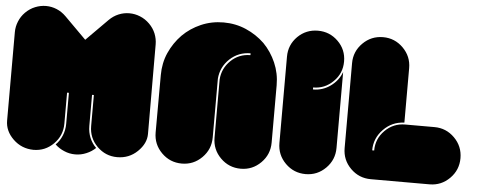

<svg xmlns="http://www.w3.org/2000/svg" viewBox="-57 -1095 3073 1227"><g transform="rotate(5 1480.0 -481.5)"><path d="M912.1 -188.5Q912.1 -127 858.4 -75.2Q804.7 -23.4 728.5 -23.4Q653.3 -23.4 599.6 -77.1Q545.9 -130.9 545.9 -207Q545.9 -273.4 545.9 -406.2Q542 -406.2 534.2 -406.2Q534.2 -339.8 534.2 -207Q534.2 -166 548.8 -130.9Q563.5 -95.7 589.8 -70.3Q564.5 -45.9 531.2 -32.2Q497.1 -17.6 460 -17.6Q421.9 -17.6 388.7 -32.2Q355.5 -45.9 330.1 -70.3Q356.4 -95.7 371.1 -131.8Q385.7 -167 385.7 -207Q385.7 -273.4 385.7 -406.2Q381.8 -406.2 374 -406.2Q374 -339.8 374 -207Q374 -130.9 320.3 -77.1Q266.6 -23.4 191.4 -23.4Q115.2 -24.4 61.5 -76.2Q7.8 -127.9 7.8 -195.3Q7.8 -383.8 7.8 -762.7Q7.8 -797.9 21.5 -831.1Q35.2 -865.2 61.5 -891.6Q88.9 -918.9 123 -932.6Q157.2 -946.3 192.4 -946.3Q227.5 -946.3 260.7 -932.6Q293.9 -918.9 321.3 -891.6Q367.2 -845.7 460 -752.9Q505.9 -798.8 597.7 -891.6Q625 -918.9 658.2 -932.6Q691.4 -946.3 726.6 -946.3Q762.7 -946.3 795.9 -932.6Q830.1 -918.9 857.4 -891.6Q883.8 -865.2 897.5 -832Q911.1 -797.9 911.1 -762.7Q911.1 -571.3 912.1 -188.5Z M960.9 -570.3Q960.9 -647.5 990.2 -713.9Q1020.5 -781.2 1070.3 -832Q1120.1 -881.8 1187.5 -911.1Q1254.9 -940.4 1332 -940.4Q1409.2 -940.4 1476.6 -911.1Q1543.9 -881.8 1595.7 -832Q1645.5 -781.2 1674.8 -713.9Q1704.1 -646.5 1704.1 -570.3Q1704.1 -447.3 1704.1 -202.1Q1704.1 -126 1650.4 -72.3Q1596.7 -18.6 1521.5 -18.6Q1445.3 -18.6 1391.6 -72.3Q1337.9 -126 1337.9 -202.1Q1337.9 -326.2 1337.9 -575.2Q1342.8 -646.5 1395.5 -697.3Q1447.3 -747.1 1520.5 -747.1Q1520.5 -751 1520.5 -758.8Q1443.4 -758.8 1387.7 -707Q1332 -654.3 1326.2 -579.1Q1326.2 -453.1 1326.2 -202.1Q1326.2 -126 1272.5 -72.3Q1218.8 -18.6 1143.6 -18.6Q1067.4 -18.6 1013.7 -72.3Q960 -126 960 -202.1Q960.9 -324.2 960.9 -570.3Z M1937.5 -563.5Q2000 -563.5 2049.8 -599.6Q2099.6 -635.7 2120.1 -691.4Q2120.1 -529.3 2120.1 -204.1Q2120.1 -127.9 2066.4 -74.2Q2012.7 -20.5 1937.5 -20.5Q1861.3 -20.5 1807.6 -74.2Q1753.9 -127.9 1753.9 -204.1Q1753.9 -388.7 1753.9 -757.8Q1753.9 -834 1807.6 -887.7Q1861.3 -940.4 1937.5 -940.4Q2012.7 -940.4 2066.4 -887.7Q2120.1 -835 2120.1 -758.8Q2120.1 -682.6 2066.4 -629.9Q2012.7 -576.2 1937.5 -576.2Q1937.5 -572.3 1937.5 -563.5Z M2915 -208Q2915 -131.8 2861.3 -78.1Q2807.6 -24.4 2732.4 -24.4Q2606.4 -24.4 2355.5 -24.4Q2279.3 -24.4 2225.6 -78.1Q2171.9 -131.8 2171.9 -208Q2171.9 -389.6 2171.9 -752.9Q2171.9 -828.1 2225.6 -881.8Q2279.3 -935.5 2355.5 -935.5Q2430.7 -935.5 2484.4 -881.8Q2538.1 -828.1 2538.1 -752.9Q2538.1 -635.7 2538.1 -403.3Q2459 -400.4 2404.3 -343.8Q2348.6 -287.1 2348.6 -209Q2353.5 -209 2361.3 -209Q2361.3 -284.2 2415 -337.9Q2468.8 -391.6 2543.9 -391.6Q2606.4 -391.6 2732.4 -391.6Q2807.6 -391.6 2861.3 -337.9Q2915 -284.2 2915 -208Z"/></g></svg>

Font: Superfatty
Style: Fat
Weight: 400
Version: Version 1.0